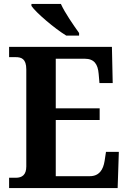

<svg xmlns="http://www.w3.org/2000/svg" viewBox="-20 -951 650 971"><path d="M315 -771H380V-784C353 -822 308 -886 288 -931H139V-921C163 -886 256 -807 315 -771ZM26 0H575L581 -183H516L509 -137C502 -93 482 -60 434 -60H262V-344H484V-403H262V-654H408C457 -654 475 -626 479 -577L483 -531H550L546 -714H26V-662H59C88 -662 113 -654 113 -600V-109C113 -67 92 -52 60 -52H26Z"/></svg>

Font: Noto Serif Myanmar SemiCondensed
Style: Bold
Weight: 700
Width: 4
Designer: Ben Mitchell and the Monotype Design Team
Foundry: Monotype Imaging Inc.
Version: Version 2.106